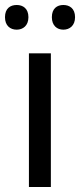

<svg xmlns="http://www.w3.org/2000/svg" viewBox="-31 -750 321 770"><path d="M-11 -681C-11 -647 10 -631 36 -631C61 -631 83 -647 83 -681C83 -716 61 -730 36 -730C10 -730 -11 -716 -11 -681ZM177 -681C177 -647 198 -631 223 -631C248 -631 270 -647 270 -681C270 -716 248 -730 223 -730C198 -730 177 -716 177 -681ZM173 0V-536H85V0Z"/></svg>

Font: Noto Sans Newa
Style: Regular
Weight: 400
Designer: Monotype Design Team
Foundry: Monotype Imaging Inc.
Version: Version 2.007